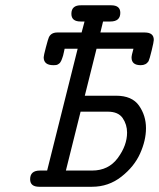

<svg xmlns="http://www.w3.org/2000/svg" viewBox="-20 -714 608 734"><path d="M95.2 -28.8Q95.2 -62 132.8 -62H160.2L276.9 -527.8H227.1Q226.1 -522.9 224.1 -513.9Q222.2 -504.9 221.2 -501.5Q220.2 -498 218 -491.9Q215.8 -485.8 214.8 -483.4Q213.9 -481 211.4 -477.1Q209 -473.1 207 -471.7Q205.1 -470.2 201.7 -468Q198.2 -465.8 193.6 -465.3Q189 -464.8 184.1 -464.8Q147 -464.8 147 -495.1Q147 -501 155.5 -533.4Q164.1 -565.9 167 -571.8Q175.8 -589.8 199.2 -589.8H292L303.2 -631.8H288.1Q252.9 -631.8 252.9 -661.1Q252.9 -694.3 290 -693.8H404.8Q439.9 -693.8 439.9 -665Q439.9 -631.8 401.9 -631.8H374L363.8 -589.8H533.2Q568.4 -589.8 567.9 -561Q567.9 -554.2 559.8 -521Q551.8 -487.8 547.9 -480Q538.1 -464.8 518.1 -464.8Q482.9 -464.8 482.9 -494.1Q482.9 -502 490.2 -527.8H349.1L304.2 -348.1H423.8Q484.9 -348.1 511.5 -310.1Q538.1 -272 538.1 -224.1Q538.1 -177.2 515.6 -127.2Q493.2 -77.1 444.1 -38.6Q395 0 332 0H129.9Q95.2 0 95.2 -28.8ZM231.9 -62H332Q395 -62 430.4 -110.1Q465.8 -158.2 465.8 -207Q465.8 -237.8 449 -262.5Q432.1 -287.1 392.1 -287.1H288.1Z"/></svg>

Font: CMU Typewriter Text
Style: Italic
Weight: 500
Italic angle: -14.04°
Version: Version 0.7.0